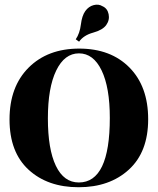

<svg xmlns="http://www.w3.org/2000/svg" viewBox="-20 -776 662 806"><path d="M298 -611Q315 -636 319.5 -673Q324 -710 338 -729.5Q352 -749 373 -754.5Q394 -760 410 -750Q431 -741 436 -716.5Q441 -692 426 -671Q411 -650 371 -639Q331 -628 312 -601ZM311 -10Q441 -10 441 -281Q441 -409 406.5 -480.5Q372 -552 311.5 -552Q251 -552 216 -480Q181 -408 181 -279Q181 -150 214.5 -80Q248 -10 311 -10ZM602 -275.5Q602 -138 521 -64Q440 10 310 10Q180 10 100 -63.5Q20 -137 20 -274.5Q20 -412 100 -492Q180 -572 312.5 -572Q445 -572 523.5 -492.5Q602 -413 602 -275.5Z"/></svg>

Font: Rozha One
Style: Regular
Weight: 400
Designer: Tim Donaldson, Indian Type Foundry
Foundry: Indian Type Foundry
Version: Version 1.301;PS 1.0;hotconv 1.0.78;makeotf.lib2.5.61930; tt